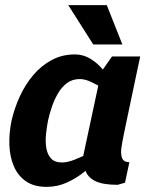

<svg xmlns="http://www.w3.org/2000/svg" viewBox="-20 -720 592 748"><path d="M438.7 0Q379.7 0 350.2 -15Q320.7 -30 312.5 -57Q304.3 -84 308.8 -119.5Q313.3 -155 322.3 -196L333.7 -250H473.3L462.3 -196Q457 -171 453.2 -145.8Q449.3 -120.7 455.7 -104.3Q462 -88 484 -88L467 -8.3ZM374.3 -440 511.3 -430 444 -110 297.3 -80ZM374.3 -440 416.3 -500H526.3L511.3 -430ZM397.7 -163.3 407.7 -160Q407.7 -160 395.8 -143Q384 -126 361.8 -101Q339.7 -76 309 -51Q278.3 -26 241 -9Q203.7 8 161.7 8L222.3 -87Q242.7 -87 272 -98.5Q301.3 -110 330.2 -125.2Q359 -140.3 378.3 -151.8Q397.7 -163.3 397.7 -163.3ZM434.3 -336.7Q434.3 -336.7 419.8 -348.2Q405.3 -359.7 382.8 -374.3Q360.3 -389 335.8 -400.5Q311.3 -412 291 -412L271.7 -508Q304.7 -508 332.3 -491Q360 -474 380.8 -449Q401.7 -424 416.3 -399Q431 -374 438.3 -357Q445.7 -340 445.7 -340ZM291 -412Q261.7 -412 240.7 -396.2Q219.7 -380.3 205.2 -355Q190.7 -329.7 181.5 -302Q172.3 -274.3 167 -250Q162.3 -225.7 159.3 -197.5Q156.3 -169.3 160.3 -144Q164.3 -118.7 178.7 -102.8Q193 -87 222.3 -87L161.7 8Q112 8 80.7 -14Q49.3 -36 33.7 -73Q18 -110 16.5 -156Q15 -202 25 -250Q36 -298 57 -344Q78 -390 109.2 -427Q140.3 -464 181.2 -486Q222 -508 271.7 -508ZM246 -700H396L456.7 -546.7H343.3Z"/></svg>

Font: Epunda Sans Light
Style: Italic
Weight: 300
Italic angle: -12.0243°
Designer: Simon Atzbach
Foundry: typofactur
Version: Version 2.204